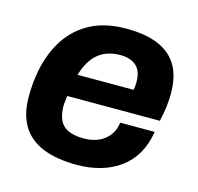

<svg xmlns="http://www.w3.org/2000/svg" viewBox="-86 -629 755 731"><g transform="rotate(15 292.0 -263.0)"><path d="M277 12Q197 12 142.5 -10Q88 -32 60.5 -77.5Q33 -123 33 -193Q33 -220 35.5 -246Q38 -272 43 -297Q57 -368 92 -422Q127 -476 185 -507Q243 -538 327 -538Q401 -538 451.5 -517Q502 -496 527.5 -453Q553 -410 553 -343Q553 -322 550 -293.5Q547 -265 539 -232H174Q173 -221 171.5 -210.5Q170 -200 170 -191Q170 -158 181 -135.5Q192 -113 215.5 -102.5Q239 -92 275 -92Q300 -92 320 -98Q340 -104 355.5 -115.5Q371 -127 381.5 -144.5Q392 -162 395 -186H531Q523 -136 501.5 -99Q480 -62 446.5 -37.5Q413 -13 370 -0.5Q327 12 277 12ZM191 -320H412Q414 -329 414.5 -337.5Q415 -346 415 -352Q415 -381 405 -399Q395 -417 375.5 -426Q356 -435 330 -435Q293 -435 265.5 -421.5Q238 -408 220 -382.5Q202 -357 191 -320Z"/></g></svg>

Font: Archivo SemiBold
Style: Bold Italic
Weight: 700
Italic angle: -10°
Version: Version 2.001